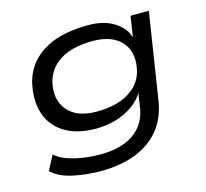

<svg xmlns="http://www.w3.org/2000/svg" viewBox="-101 -619 988 922"><g transform="rotate(-15 393.0 -158.5)"><path d="M291 188Q220 188 153 173.5Q86 159 49 123L87 51Q112 73 148.5 85.5Q185 98 226.5 104Q268 110 309 110Q414 110 475.5 67Q537 24 550 -54L562 -134L565 -135Q544 -96 505.5 -69Q467 -42 420 -28.5Q373 -15 323 -15Q226 -15 165 -53.5Q104 -92 83 -159Q62 -226 83 -315Q99 -369 130.5 -404.5Q162 -440 206 -463Q250 -486 303 -495.5Q356 -505 413 -505Q493 -505 544.5 -470.5Q596 -436 606 -387H604L621 -496H712L645 -67Q632 17 585 74Q538 131 463 159.5Q388 188 291 188ZM346 -93Q400 -93 447.5 -106Q495 -119 531 -149Q567 -179 581 -227Q604 -317 558 -371.5Q512 -426 412 -426Q357 -426 309.5 -413Q262 -400 228 -370.5Q194 -341 178 -294Q155 -205 200.5 -149Q246 -93 346 -93Z"/></g></svg>

Font: Nunito Sans 7pt Expanded
Style: Italic
Weight: 400
Width: 7
Italic angle: -9°
Designer: Vernon Adams
Foundry: Vernon Adams
Version: Version 3.101;gftools[0.9.27]